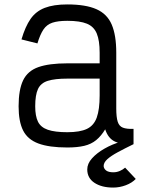

<svg xmlns="http://www.w3.org/2000/svg" viewBox="-20 -652 640 867"><path d="M284 14Q202 14 153.5 -4Q105 -22 84.5 -62.5Q64 -103 64 -172Q64 -247 84.5 -289.5Q105 -332 153.5 -349Q202 -366 284 -366H430V-414Q430 -469 417 -500.5Q404 -532 372.5 -545Q341 -558 284 -558Q242 -558 216.5 -549.5Q191 -541 176 -518.5Q161 -496 149 -456L77 -474Q94 -532 118 -566.5Q142 -601 182 -616.5Q222 -632 284 -632Q367 -632 415.5 -610.5Q464 -589 484.5 -541Q505 -493 505 -414V-162Q505 -123 511.5 -102.5Q518 -82 535 -75.5Q552 -69 583 -70V-1Q527 1 497.5 -13.5Q468 -28 455 -68Q437 -38 414.5 -19.5Q392 -1 360.5 6.5Q329 14 284 14ZM284 -55Q341 -55 372.5 -70Q404 -85 417 -121.5Q430 -158 430 -221V-297H284Q228 -297 196 -287Q164 -277 151.5 -250Q139 -223 139 -172Q139 -128 151.5 -102.5Q164 -77 196 -66Q228 -55 284 -55ZM491 195Q439 195 406.5 173.5Q374 152 374 113Q374 87 395.5 63Q417 39 452 19Q487 -1 526 -12L583 -1Q542 19 511.5 35.5Q481 52 464.5 67Q448 82 448 98Q449 110 459.5 118Q470 126 492 126Q507 126 521 120Q535 114 545 105L593 156Q576 174 548 184.5Q520 195 491 195Z"/></svg>

Font: Victor Mono
Style: Regular
Weight: 400
Monospace: yes
Designer: Rune Bjørnerås
Version: Version 1.561;gftools[0.9.30]